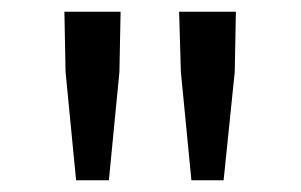

<svg xmlns="http://www.w3.org/2000/svg" viewBox="-20 -791 515 328"><path d="M110 -483H166L184 -668L186 -771H90L92 -668ZM307 -483H362L381 -668L383 -771H286L289 -668Z"/></svg>

Font: Spoqa Han Sans Neo Regular
Style: Regular
Weight: 400
Designer: [Spoqa Han Sans Neo] Dong-huui Kim  Younghwa Kang  Yujin Lee  [Noto Sans] Ryoko NISHIZUKA  (kana & ideographs); Paul D. 
Foundry: Spoqa (http://www.spoqa-han-sans.com)
Version: Version 1.000